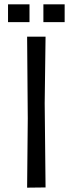

<svg xmlns="http://www.w3.org/2000/svg" viewBox="-20 -864 335 885"><path d="M17 -762V-844H116V-762ZM180 -762V-844H278V-762ZM105 1 108 -318 105 -695H190L186 -388L190 0Z"/></svg>

Font: Ruda
Style: Regular
Weight: 400
Designer: Mariela Monsalve and Angelina Sanchez
Foundry: Mariela Monsalve and Angelina Sanchez
Version: Version 2.000